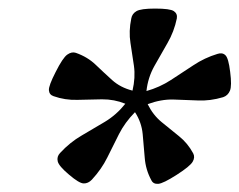

<svg xmlns="http://www.w3.org/2000/svg" viewBox="-20 -786 570 457"><path d="M340.3 -356.9Q326.7 -381.8 324.5 -410.4Q322.3 -439 319.6 -467Q316.9 -495.1 301.3 -519Q277.3 -494.6 263.2 -466.8Q249 -439 235.4 -411.1Q221.7 -383.3 198.7 -358.4Q189.9 -349.1 179.2 -349.4Q168.5 -349.6 144.5 -370.1Q120.1 -390.6 117.4 -401.9Q114.7 -413.1 123 -421.9Q146.5 -447.3 174.3 -463.4Q202.1 -479.5 229.7 -496.1Q257.3 -512.7 278.3 -539.1Q252 -549.8 222.7 -549.6Q193.4 -549.3 164.1 -548.3Q134.8 -547.4 107.4 -557.1Q97.2 -560.5 96.4 -571.3Q95.7 -582 112.3 -614.3Q129.4 -648.4 140.1 -656Q150.9 -663.6 160.6 -660.2Q188.5 -650.4 207.8 -631.8Q227.1 -613.3 246.8 -595.5Q266.6 -577.6 295.4 -570.3Q302.7 -601.6 298.8 -629.2Q294.9 -656.7 290.5 -684.1Q286.1 -711.4 292.5 -742.2Q294.4 -753.4 304.9 -759.5Q315.4 -765.6 349.1 -765.6Q384.8 -765.6 393.8 -759.5Q402.8 -753.4 400.9 -742.2Q394.5 -710.9 378.7 -683.6Q362.8 -656.2 347.4 -628.7Q332 -601.1 328.6 -569.3Q359.9 -578.1 386.7 -595.5Q413.6 -612.8 440.2 -630.6Q466.8 -648.4 497.6 -657.7Q509.3 -661.6 516.6 -654.5Q523.9 -647.5 527.8 -615.2Q532.2 -581.5 527.3 -570.1Q522.5 -558.6 511.2 -554.7Q480 -545.4 450.7 -546.9Q421.4 -548.3 392.3 -549.1Q363.3 -549.8 331.5 -538.1Q344.2 -512.2 364.7 -495.4Q385.3 -478.5 406 -461.9Q426.8 -445.3 439.9 -420.9Q444.8 -411.6 438.5 -400.9Q432.1 -390.1 400.9 -370.1Q368.2 -349.1 356.4 -348.4Q344.7 -347.7 340.3 -356.9Z"/></svg>

Font: Dai Banna SIL SemiBold
Style: Italic
Weight: 600
Italic angle: -11°
Designer: Victor Gaultney
Foundry: SIL International
Version: Version 4.000